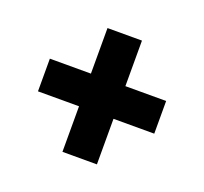

<svg xmlns="http://www.w3.org/2000/svg" viewBox="-82 -633 640 602"><g transform="rotate(20 238.0 -331.5)"><path d="M296 -386H432V-277H296V-125H181V-277H44V-386H181V-538H296Z"/></g></svg>

Font: Fira Sans Condensed SemiBold
Style: Regular
Weight: 600
Width: 3
Designer: bBox Type GmbH & Carrois Corporate GbR & Edenspiekermann AG
Foundry: bBox Type GmbH & Carrois Corporate GbR & Edenspiekermann AG
Version: Version 4.301